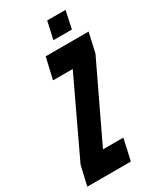

<svg xmlns="http://www.w3.org/2000/svg" viewBox="-237 -916 827 988"><g transform="rotate(-30 176.5 -422.0)"><path d="M-26 0 1 -116 212 -562H95L124 -688H379L353 -572L140 -126H261L233 0ZM200 -740 223 -844H332L310 -740Z"/></g></svg>

Font: Saira UltraCondensed Black
Style: Italic
Weight: 900
Width: 1
Italic angle: -12°
Designer: Hector Gatti with collaboration of the Omnibus-Type team
Foundry: Omnibus-Type
Version: Version 1.101